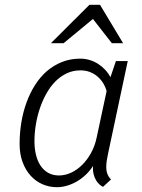

<svg xmlns="http://www.w3.org/2000/svg" viewBox="-20 -778 597 808"><path d="M318.4 -481.9Q287.1 -481.9 260.5 -469.2Q233.9 -456.5 212.4 -434.6Q190.9 -412.6 174.6 -383.1Q158.2 -353.5 147.2 -320.3Q136.2 -287.1 130.6 -252Q125 -216.8 125 -183.1Q125 -153.8 131.1 -127.7Q137.2 -101.6 149.9 -82Q162.6 -62.5 182.1 -51Q201.7 -39.6 228.5 -39.6Q254.4 -39.6 279.8 -51.5Q305.2 -63.5 326.4 -84.7Q347.7 -106 363.5 -135Q379.4 -164.1 386.7 -198.7L428.7 -395Q417 -434.6 387.5 -458.3Q357.9 -481.9 318.4 -481.9ZM62.5 -172.4Q62.5 -218.3 69.8 -262.7Q77.1 -307.1 91.8 -347.2Q106.4 -387.2 127.9 -420.9Q149.4 -454.6 177.7 -479Q206.1 -503.4 241.2 -517.3Q276.4 -531.2 317.9 -531.2Q337.9 -531.2 356.7 -525.6Q375.5 -520 391.8 -509.8Q408.2 -499.5 421.9 -485.1Q435.5 -470.7 444.8 -453.1L467.8 -521H517.6L434.6 -130.9Q427.7 -100.1 427.2 -78.6Q426.3 -42.5 447.3 -22.9L413.6 8.3Q406.7 5.4 398.9 -1.5Q391.1 -8.3 384.5 -19Q377.9 -29.8 374 -44.7Q370.1 -59.6 371.6 -79.6Q358.4 -59.1 340.8 -42.5Q323.2 -25.9 303.5 -14.4Q283.7 -2.9 262.2 3.4Q240.7 9.8 219.7 9.8Q188 9.8 159.4 -2.4Q130.9 -14.6 109.4 -38.1Q87.9 -61.5 75.2 -95.5Q62.5 -129.4 62.5 -172.4ZM498 -596.2H450.7L371.1 -698.2L247.6 -596.2H194.3L356.4 -757.8H400.9Z"/></svg>

Font: Ufes Sans Light
Style: Italic
Weight: 200
Designer: Ricardo Esteves & Thais Bronze
Foundry: ProDesignUfes - Ricardo Esteves, Thais Bronze
Version: Version 2.0